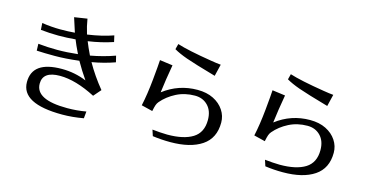

<svg xmlns="http://www.w3.org/2000/svg" viewBox="-84 -1202 3167 1648"><g transform="rotate(15 1500.0 -378.0)"><path d="M526.4 47.9Q162.1 47.9 162.1 -144.5Q162.1 -330.1 423.8 -330.1Q539.1 -330.1 643.6 -287.1Q592.8 -360.4 549.8 -436.5Q429.7 -421.9 335 -421.9Q240.2 -421.9 173.8 -425.8L171.9 -486.3Q252.9 -477.5 340.8 -477.5Q428.7 -477.5 523.4 -488.3Q486.3 -564.5 470.7 -605.5Q396.5 -598.6 319.3 -598.6Q242.2 -598.6 162.1 -607.4L158.2 -667Q246.1 -654.3 319.8 -654.3Q393.6 -654.3 450.2 -659.2Q428.7 -723.6 409.2 -786.1L523.4 -803.7Q533.2 -740.2 554.7 -670.9Q684.6 -689.5 783.2 -724.6L795.9 -668.9Q691.4 -633.8 575.2 -617.2Q593.8 -569.3 626 -502.9Q739.3 -523.4 842.8 -560.5L856.4 -504.9Q760.7 -470.7 653.3 -452.1Q713.9 -344.7 797.9 -242.2L741.2 -176.8Q563.5 -268.6 423.8 -268.6Q271.5 -268.6 271.5 -159.2Q271.5 -16.6 552.7 -16.6Q638.7 -16.6 720.7 -31.2L714.8 30.3Q616.2 47.9 526.4 47.9Z M1166 -206.1Q1188.5 -308.6 1201.7 -443.4Q1214.8 -578.1 1216.8 -621.1L1332 -605.5Q1307.6 -467.8 1293.9 -355.5Q1427.7 -458 1595.7 -458Q1677.7 -458 1737.3 -428.2Q1796.9 -398.4 1830.1 -348.1Q1863.3 -297.9 1863.3 -238.3Q1863.3 -99.6 1762.2 -31.7Q1661.1 36.1 1483.4 36.1Q1403.3 36.1 1326.2 25.4L1308.6 -28.3Q1378.9 -20.5 1441.4 -19.5Q1587.9 -19.5 1667.5 -69.3Q1747.1 -119.1 1747.1 -230.5Q1747.1 -311.5 1702.1 -357.9Q1657.2 -404.3 1586.9 -404.3Q1496.1 -404.3 1421.9 -366.2Q1347.7 -328.1 1297.9 -269.5Q1286.1 -255.9 1279.8 -237.8Q1273.4 -219.7 1265.6 -181.6ZM1320.3 -746.1 1333 -794.9Q1429.7 -763.7 1642.6 -729.5Q1695.3 -720.7 1730.5 -717.8L1705.1 -612.3Q1509.8 -668 1437.5 -693.8Q1365.2 -719.7 1320.3 -746.1Z M2166 -206.1Q2188.5 -308.6 2201.7 -443.4Q2214.8 -578.1 2216.8 -621.1L2332 -605.5Q2307.6 -467.8 2293.9 -355.5Q2427.7 -458 2595.7 -458Q2677.7 -458 2737.3 -428.2Q2796.9 -398.4 2830.1 -348.1Q2863.3 -297.9 2863.3 -238.3Q2863.3 -99.6 2762.2 -31.7Q2661.1 36.1 2483.4 36.1Q2403.3 36.1 2326.2 25.4L2308.6 -28.3Q2378.9 -20.5 2441.4 -19.5Q2587.9 -19.5 2667.5 -69.3Q2747.1 -119.1 2747.1 -230.5Q2747.1 -311.5 2702.1 -357.9Q2657.2 -404.3 2586.9 -404.3Q2496.1 -404.3 2421.9 -366.2Q2347.7 -328.1 2297.9 -269.5Q2286.1 -255.9 2279.8 -237.8Q2273.4 -219.7 2265.6 -181.6ZM2320.3 -746.1 2333 -794.9Q2429.7 -763.7 2642.6 -729.5Q2695.3 -720.7 2730.5 -717.8L2705.1 -612.3Q2509.8 -668 2437.5 -693.8Q2365.2 -719.7 2320.3 -746.1Z"/></g></svg>

Font: GenEi LateGo v2
Style: Medium
Weight: 500
Designer: o_tamon (Modified)
Foundry: o_tamon / Adobe Systems Incorporated / FONT 910 / Philipp H. Poll
Version: Version 2.1;Original Version 1.004